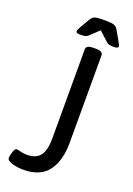

<svg xmlns="http://www.w3.org/2000/svg" viewBox="-162 -914 679 981"><g transform="rotate(20 177.5 -424.0)"><path d="M9 -26Q9 -39 16 -60Q23 -81 32 -81Q38 -81 55 -76.5Q72 -72 89 -72Q139 -72 161.5 -101Q184 -130 184 -195V-680Q184 -702 222 -702H236Q275 -702 275 -680V-205Q275 -106 232.5 -50Q190 6 99 6Q67 6 38 -2.5Q9 -11 9 -26ZM113 -753Q113 -760 127 -784L155 -831Q163 -845 175.5 -849.5Q188 -854 215 -854H241Q268 -854 281 -849Q294 -844 301 -831L327 -786Q343 -758 343 -753Q343 -742 321 -742Q303 -742 294 -744Q285 -746 278 -753L228 -799L181 -755Q173 -747 163.5 -744.5Q154 -742 135 -742Q113 -742 113 -753Z"/></g></svg>

Font: Asap Condensed
Style: Regular
Weight: 400
Designer: Pablo Cosgaya
Foundry: Omnibus-Type
Version: Version 1.010; ttfautohint (v1.8)